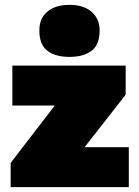

<svg xmlns="http://www.w3.org/2000/svg" viewBox="-20 -773 576 793"><path d="M24 0V-100Q55 -140.5 85 -179.5Q115 -218.5 143.5 -255.5L251.5 -396L276 -337H194.5Q174 -337 146.2 -337Q118.5 -337 88.2 -337Q58 -337 31 -337V-502H499V-382Q484 -362.5 465.2 -338.8Q446.5 -315 426.8 -289.5Q407 -264 388 -240L288.5 -113L269 -165H357Q377 -165 404 -165Q431 -165 459.2 -165Q487.5 -165 512 -165V0ZM266.5 -538Q209 -538 175.8 -563.2Q142.5 -588.5 142.5 -647Q142.5 -697.5 175.8 -725.2Q209 -753 267.5 -753Q325.5 -753 358.5 -724Q391.5 -695 391.5 -647Q391.5 -588.5 358.2 -563.2Q325 -538 266.5 -538Z"/></svg>

Font: Commissioner Thin Black
Style: Regular
Weight: 900
Version: Version 1.000